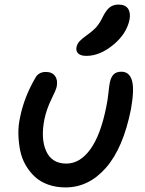

<svg xmlns="http://www.w3.org/2000/svg" viewBox="-20 -816 637 846"><path d="M360.8 -569.8Q335.9 -569.8 325 -580.1Q314 -590.3 316.9 -607.9Q320.3 -623 330.3 -634Q340.3 -645 362.8 -661.1Q391.1 -681.2 405.8 -698.2Q420.4 -715.3 434.1 -744.1Q449.2 -773.4 464.8 -784.7Q480.5 -795.9 502 -795.9Q531.7 -795.9 543.9 -778.1Q556.2 -760.3 550.8 -730Q538.1 -667 479 -618.4Q419.9 -569.8 360.8 -569.8ZM269 9.8Q227.5 9.8 192.9 -2.4Q158.2 -14.6 134.5 -36.4Q110.8 -58.1 93.5 -87.6Q76.2 -117.2 69.1 -151.9Q62 -186.5 61 -224.4Q60.1 -262.2 68.8 -300.8Q86.4 -387.7 134.8 -471.2Q148.9 -499 182.1 -499Q209.5 -499 222.4 -481.2Q235.4 -463.4 230 -435.1Q227.5 -420.9 206.5 -378.7Q185.5 -336.4 175.8 -291Q158.7 -204.6 183.6 -149.9Q208.5 -95.2 272 -95.2Q332.5 -95.2 378.2 -158.4Q423.8 -221.7 448.2 -345.2Q454.6 -375 457.8 -406.5Q460.9 -438 463.9 -452.1Q468.8 -476.1 480.5 -488Q492.2 -500 515.1 -500Q549.8 -500 561.3 -461.9Q572.8 -423.8 557.1 -335Q522.9 -163.6 447 -76.9Q371.1 9.8 269 9.8Z"/></svg>

Font: Shantell Sans Normal
Style: Italic
Weight: 500
Italic angle: -11.31°
Designer: Stephen Nixon, Anya Danilova, Shantell Martin
Foundry: Arrow Type
Version: Version 1.006;[559af2be0]